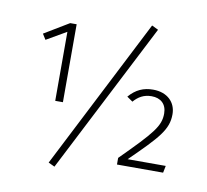

<svg xmlns="http://www.w3.org/2000/svg" viewBox="-92 -908 1165 1082"><g transform="rotate(10 490.5 -366.5)"><path d="M692 -806 252 56 288 73 729 -788ZM272 -739H235L94 -654L114 -622L228 -688V-293H272ZM761 -451C706 -451 663 -432 624 -387L657 -364C683 -394 714 -413 759 -413C811 -413 845 -383 845 -329C845 -257 807 -212 633 -38V0H897L905 -40H687C843 -193 892 -245 892 -333C892 -401 843 -451 761 -451Z"/></g></svg>

Font: Glow Sans SC Normal Light
Style: Regular
Weight: 300
Designer: Ryoko NISHIZUKA (kana, bopomofo & ideographs); Paul D. Hunt (Latin, Greek & Cyrillic); Sandoll Communications, Soo-young
Version: Version 0.93